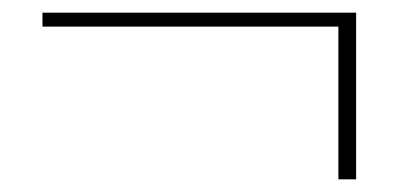

<svg xmlns="http://www.w3.org/2000/svg" viewBox="-20 -346 630 303"><path d="M514 -63V-304H47V-326H542V-63Z"/></svg>

Font: Smooch Sans Thin ExtraLight
Style: Regular
Weight: 250
Version: Version 1.010